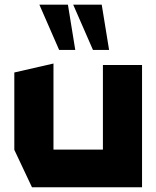

<svg xmlns="http://www.w3.org/2000/svg" viewBox="-20 -794 663 814"><path d="M416.3 0V-518.5H582.2V0H417.3ZM115.6 0 40.7 -158.8V-159.8H416.3V0ZM40.7 -159.8V-486.7L205.7 -524.5H206.7V-159.8ZM374.1 -582.3 290.8 -773.1V-774.1H411.3L442.5 -582.3ZM230.7 -582.3 147.4 -773.1V-774.1H268L299.1 -582.3Z"/></svg>

Font: Foldit Thin
Style: Regular
Weight: 100
Designer: Sophia Tai
Foundry: Sophia Tai
Version: Version 1.003